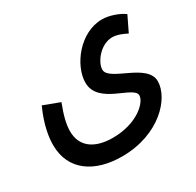

<svg xmlns="http://www.w3.org/2000/svg" viewBox="-148 -619 1038 1016"><g transform="rotate(-30 371.0 -111.0)"><path d="M35 -5C35 153 159 230 322 230C551 230 684 82 684 -21C684 -132 460 -149 460 -220C460 -265 518 -343 591 -343C621 -343 656 -327 677 -316L722 -409C692 -431 637 -452 591 -452C455 -452 348 -309 348 -205C348 -70 562 -64 562 -5C562 38 478 120 329 120C218 120 149 71 149 -23C149 -64 161 -113 187 -180L88 -217C44 -121 35 -48 35 -5Z"/></g></svg>

Font: Noto Sans Arabic UI Cn SmBd
Style: Regular
Weight: 600
Width: 3
Designer: Monotype Design Team, Nadine Chahine and Nizar Qandah
Foundry: Monotype Imaging Inc.
Version: Version 2.010